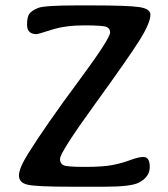

<svg xmlns="http://www.w3.org/2000/svg" viewBox="-20 -708 636 728"><path d="M550.3 -652.8Q550.3 -621.1 509.3 -555.7Q468.3 -490.2 337.9 -310.1Q207.5 -129.9 207.5 -105.5Q207.5 -88.4 220 -81.8Q232.4 -75.2 301.3 -75.2Q370.1 -75.2 406.5 -82.3Q442.9 -89.4 474.1 -101.1Q505.4 -112.8 523.9 -112.8Q547.9 -112.8 547.9 -74.7Q547.9 -36.6 505.4 -15.1Q475.6 0 376 0H252.9Q118.2 0 85 -7.6Q51.8 -15.1 51.8 -42.5Q51.8 -69.8 86.9 -126Q155.3 -234.9 276.4 -398.2Q397.5 -561.5 397.5 -585Q397.5 -600.1 383.8 -606Q369.6 -611.8 298.8 -611.8Q228 -611.8 176 -595.2Q124 -578.6 118.7 -578.6Q82.5 -578.6 82.5 -614.3Q82.5 -643.6 91.3 -655.8Q100.6 -668 124 -677.7Q147.5 -687.5 272.5 -687.5H325.7Q468.8 -687.5 509.5 -680.9Q550.3 -674.3 550.3 -652.8Z"/></svg>

Font: Averia Gruesa Libre
Style: Regular
Weight: 500
Italic angle: -1.70001°
Version: Version 1.001